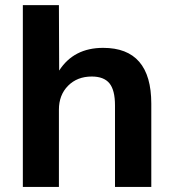

<svg xmlns="http://www.w3.org/2000/svg" viewBox="-20 -739 687 759"><path d="M70.3 0V-718.8H212.9L213.9 -460Q271.5 -549.8 387.7 -549.8Q578.1 -549.8 578.1 -329.1V0H434.6V-322.3Q434.6 -382.8 412.6 -409.7Q390.6 -436.5 342.8 -436.5Q285.2 -436.5 249 -399.9Q212.9 -363.3 212.9 -305.7V0Z"/></svg>

Font: Min Sans Bold
Style: Regular
Weight: 700
Designer: Jinseong-Kim, NotoSansCJK, Nunito
Foundry: Jinseong-Kim
Version: Version 1.400;Glyphs 3.1.2 (3151)